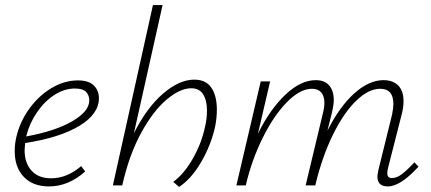

<svg xmlns="http://www.w3.org/2000/svg" viewBox="-20 -731 1698 757"><path d="M370 -344Q370 -281 292.5 -234.5Q215 -188 79 -167Q77 -147 77 -139Q77 -88 104.5 -58Q132 -28 181 -28Q244 -28 300 -76L316 -55Q250 4 173 4Q110 4 74 -33.5Q38 -71 38 -135Q38 -165 45 -193Q59 -252 96 -303Q133 -354 183.5 -384Q234 -414 287 -414Q330 -414 350 -394Q370 -374 370 -344ZM275 -382Q233 -382 193.5 -356Q154 -330 125 -287Q96 -244 84 -196Q84 -194 83 -193Q198 -214 265 -253Q332 -292 332 -335Q332 -355 319.5 -368.5Q307 -382 275 -382Z M835 -299Q835 -265 828 -231Q812 -159 773 -92Q734 -25 686 6L663 -14Q706 -45 741 -107Q776 -169 789 -234Q796 -263 796 -295Q796 -335 781 -359Q766 -383 734 -383Q690 -383 637 -338.5Q584 -294 536.5 -207Q489 -120 462 0H425L583 -711H621L508 -206Q559 -307 623 -362Q687 -417 746 -417Q792 -417 813.5 -385Q835 -353 835 -299Z M1630 -74Q1559 4 1509 4Q1468 4 1468 -35Q1468 -41 1472 -61L1526 -280Q1531 -305 1531 -321Q1531 -381 1479 -381Q1433 -381 1384 -333.5Q1335 -286 1292.5 -199.5Q1250 -113 1223 0H1185L1253 -284Q1259 -307 1259 -325Q1259 -352 1246.5 -366.5Q1234 -381 1210 -381Q1163 -381 1111 -328Q1059 -275 1015.5 -187Q972 -99 949 0H912L1008 -410H1045L997 -204Q1045 -301 1105.5 -358Q1166 -415 1225 -415Q1260 -415 1278 -394Q1296 -373 1296 -336Q1296 -318 1289 -288L1271 -216Q1319 -311 1377 -363Q1435 -415 1492 -415Q1529 -415 1550 -394Q1571 -373 1571 -332Q1571 -308 1564 -281L1510 -69Q1507 -57 1507 -48Q1507 -29 1525 -29Q1544 -29 1564 -44Q1584 -59 1614 -91Z"/></svg>

Font: Ysabeau Light
Style: Italic
Weight: 300
Italic angle: -12°
Designer: Christian Thalmann (Catharsis Fonts)
Version: Version 0.003